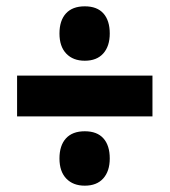

<svg xmlns="http://www.w3.org/2000/svg" viewBox="-20 -739 536 607"><path d="M248 -547Q211 -547 189.5 -569.5Q168 -592 168 -633Q168 -674 188.5 -696.5Q209 -719 248 -719Q287 -719 307 -696.5Q327 -674 327 -633Q327 -593 306.5 -570Q286 -547 248 -547ZM34 -371V-500H462V-371ZM248 -152Q211 -152 189.5 -174.5Q168 -197 168 -238Q168 -279 188.5 -301.5Q209 -324 248 -324Q287 -324 307 -301.5Q327 -279 327 -238Q327 -198 306.5 -175Q286 -152 248 -152Z"/></svg>

Font: Noto Sans Kannada UI ExtraCondensed Black
Style: Regular
Weight: 900
Width: 2
Designer: Jelle Bosma - Monotype Design Team
Foundry: Monotype Imaging Inc.
Version: Version 2.005; ttfautohint (v1.8.4.7-5d5b)